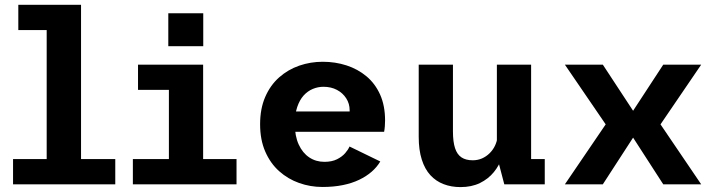

<svg xmlns="http://www.w3.org/2000/svg" viewBox="-20 -770 2990 802"><path d="M34.5 0V-105.5H175V-644.5H56.5V-750H318.5V-105.5H461.5V0Z M535 0V-105.5H685.5V-394.5H556.5V-500H828.5V-105.5H968V0ZM683 -714.5H829V-577H683Z M1326.5 11Q1276.5 11 1229.8 -5.5Q1183 -22 1146.2 -54.8Q1109.5 -87.5 1088 -136.8Q1066.5 -186 1066.5 -251Q1066.5 -316 1087.8 -365Q1109 -414 1146 -446.8Q1183 -479.5 1230 -495.8Q1277 -512 1328 -512Q1380.5 -512 1427.5 -496.8Q1474.5 -481.5 1510.8 -451.2Q1547 -421 1567.8 -374.8Q1588.5 -328.5 1588.5 -266.5Q1588.5 -255.5 1587.5 -242.5Q1586.5 -229.5 1584.5 -219.5H1181V-304.5H1440.5Q1440.5 -306 1440.5 -307Q1440.5 -308 1440.5 -309.5Q1440.5 -337 1426.2 -359.2Q1412 -381.5 1387.5 -394.5Q1363 -407.5 1331 -407.5Q1308 -407.5 1286.5 -398.5Q1265 -389.5 1248.2 -371Q1231.5 -352.5 1221.5 -323Q1211.5 -293.5 1211.5 -252Q1211.5 -201.5 1227.8 -166.2Q1244 -131 1271.8 -112.5Q1299.5 -94 1335 -94Q1366.5 -94 1387.8 -104.8Q1409 -115.5 1421.8 -130.2Q1434.5 -145 1440 -158L1568.5 -95.5Q1554.5 -72 1532.5 -52.8Q1510.5 -33.5 1480.2 -19Q1450 -4.5 1411.8 3.2Q1373.5 11 1326.5 11Z M1903.5 11.5Q1865 11.5 1833 -0.8Q1801 -13 1777.8 -38.2Q1754.5 -63.5 1741.8 -103.5Q1729 -143.5 1729 -198.5V-500H1872V-221Q1872 -177.5 1880.8 -151Q1889.5 -124.5 1907.8 -112.5Q1926 -100.5 1954.5 -100.5Q1975.5 -100.5 1993.2 -108.2Q2011 -116 2025 -129.8Q2039 -143.5 2047.5 -161.2Q2056 -179 2058 -198L2089 -183Q2089 -148.5 2077.5 -114Q2066 -79.5 2042.8 -51Q2019.5 -22.5 1984.8 -5.5Q1950 11.5 1903.5 11.5ZM2086.5 0 2055.5 -118V-500H2198.5V-76.5L2176 -105.5H2255.5V0Z M2339.5 0 2510 -250.5 2339.5 -500H2498L2627 -303.5H2622L2750.5 -500H2909L2739 -250.5L2909 0H2750.5L2622 -199H2627L2498 0Z"/></svg>

Font: Trispace Thin SemiBold
Style: Regular
Weight: 600
Version: Version 1.210